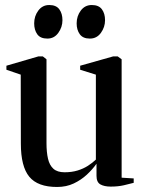

<svg xmlns="http://www.w3.org/2000/svg" viewBox="-20 -734 566 764"><path d="M420.5 8.5Q395 8.5 379.5 -0.2Q364 -9 364 -34V-82.5Q348.5 -60.5 325.8 -39.2Q303 -18 273.5 -4Q244 10 207 10Q130 10 96.5 -30.8Q63 -71.5 63 -162.5L62.5 -437L5.5 -456.5V-472.5L132.5 -509.5H150.5L165 -498V-164.5Q165 -128.5 171 -102.5Q177 -76.5 192.5 -62.5Q208 -48.5 237 -48.5Q265.5 -48.5 288.5 -55.5Q311.5 -62.5 329.8 -74.2Q348 -86 361.5 -99V-437L299 -456.5V-472.5L430 -509.5H448.5L464 -498V-27L512 -24V-6.5Q495.5 -2 472.8 3.2Q450 8.5 420.5 8.5ZM168 -580.5Q140.5 -580.5 128.2 -597.8Q116 -615 116 -641Q116 -670 132.5 -692Q149 -714 175.5 -714H176.5Q203.5 -714 216 -697Q228.5 -680 228.5 -653.5Q228.5 -626 212 -603.2Q195.5 -580.5 169 -580.5ZM337 -580.5Q310 -580.5 297.5 -597.8Q285 -615 285 -641Q285 -670 301.5 -692Q318 -714 345 -714H345.5Q373 -714 385.5 -697Q398 -680 398 -653.5Q398 -626 381.5 -603.2Q365 -580.5 338 -580.5Z"/></svg>

Font: Merriweather 144pt Medium
Style: Regular
Weight: 500
Version: Version 2.100